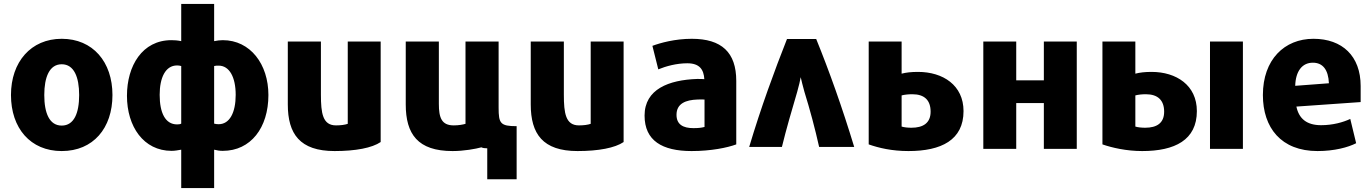

<svg xmlns="http://www.w3.org/2000/svg" viewBox="-20 -750 7000 980"><path d="M554 -265C554 -96 456 21 295 21C135 21 36 -96 36 -265C36 -434 138 -552 295 -552C454 -552 554 -434 554 -265ZM384 -265C384 -356 358 -422 295 -422C232 -422 206 -356 206 -265C206 -173 232 -109 295 -109C358 -109 384 -173 384 -265Z M628 -261C628 -414 706 -545 855 -545C870 -545 886 -544 905 -540V-730H1073V-540C1089 -543 1102 -545 1117 -545C1258 -545 1350 -422 1350 -265C1350 -98 1260 20 1117 20C1102 20 1088 18 1073 14V210H905V14C888 17 872 20 856 20C713 20 628 -104 628 -261ZM795 -266C795 -175 823 -115 884 -115C892 -115 900 -116 905 -119V-413C898 -415 891 -416 884 -416C824 -416 795 -353 795 -266ZM1073 -119C1080 -117 1088 -116 1096 -116C1152 -116 1183 -175 1183 -266C1183 -356 1151 -415 1096 -415C1087 -415 1081 -415 1073 -413Z M1923 -25C1879 5 1795 21 1688 21C1510 21 1449 -67 1449 -217V-538H1618V-267C1618 -172 1627 -110 1695 -110C1720 -110 1741 -113 1755 -118V-538H1923Z M2525 -538V-200C2525 -120 2534 -106 2617 -106V165H2467V7C2455 7 2445 6 2437 2C2408 10 2348 21 2290 21C2112 21 2051 -66 2051 -217V-538H2220V-220C2220 -149 2234 -110 2296 -110C2321 -110 2343 -114 2356 -118V-538Z M3163 -25C3119 5 3035 21 2928 21C2750 21 2689 -67 2689 -217V-538H2858V-267C2858 -172 2867 -110 2935 -110C2960 -110 2981 -113 2995 -118V-538H3163Z M3738 -13C3692 4 3609 21 3510 21C3360 21 3270 -32 3270 -160C3270 -295 3394 -342 3538 -347C3552 -347 3566 -347 3575 -346C3572 -395 3551 -427 3488 -427C3433 -427 3379 -412 3340 -396L3310 -516C3350 -531 3425 -552 3511 -552C3663 -552 3738 -483 3738 -337ZM3576 -102V-242C3565 -242 3552 -243 3540 -242C3481 -240 3433 -222 3433 -164C3433 -115 3466 -96 3519 -96C3547 -96 3560 -98 3576 -102Z M3804 0C3864 -201 3933 -389 3997 -551H4146C4213 -386 4279 -201 4340 0H4161C4140 -94 4114 -191 4086 -281C4079 -307 4069 -344 4067 -356C4065 -343 4057 -309 4049 -281C4022 -190 3993 -90 3971 0Z M4414 -538H4582V-374C4605 -380 4631 -383 4666 -383C4793 -383 4898 -315 4898 -183C4898 -35 4784 21 4617 21C4532 21 4465 5 4414 -13ZM4730 -180C4730 -238 4699 -269 4637 -269C4617 -269 4597 -267 4582 -263V-104C4594 -100 4614 -98 4632 -98C4692 -98 4730 -122 4730 -180Z M5476 -538V10H5308V-224H5167V10H4999V-538H5167V-340H5308V-538Z M5607 -538H5775V-374C5798 -380 5824 -383 5858 -383C5984 -383 6089 -315 6089 -183C6089 -35 5976 21 5810 21C5729 21 5656 4 5607 -13ZM5922 -180C5922 -238 5890 -269 5829 -269C5809 -269 5790 -267 5775 -263V-104C5787 -100 5808 -98 5825 -98C5885 -98 5922 -122 5922 -180ZM6324 10H6156V-538H6324Z M6925 -229 6597 -206C6610 -144 6650 -111 6723 -111C6783 -111 6836 -126 6872 -143L6902 -19C6861 2 6791 21 6705 21C6519 21 6426 -98 6426 -265C6426 -446 6536 -552 6684 -552C6831 -552 6925 -464 6925 -311ZM6763 -325C6760 -394 6732 -430 6681 -430C6626 -430 6593 -386 6591 -312Z"/></svg>

Font: Repo ExtraBold
Style: Bold
Weight: 700
Designer: Stefan Peev
Foundry: Context Ltd
Version: Version 1.502